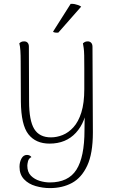

<svg xmlns="http://www.w3.org/2000/svg" viewBox="-20 -726 579 984"><path d="M236 238Q199 238 162.5 227.5Q126 217 103 192.5Q80 168 80 129Q80 105 90 86.5Q100 68 118 68Q133 68 141 79Q127 86 123.5 100.5Q120 115 120 123Q120 156 138.5 174.5Q157 193 183.5 201Q210 209 235 209Q330 209 371.5 144Q413 79 413 -59Q413 -79 413.5 -99.5Q414 -120 414.5 -141.5Q415 -163 415 -184L428 -194Q420 -101 369 -45.5Q318 10 234 10Q163 10 125.5 -38Q88 -86 87 -206L86 -412Q86 -443 84.5 -466Q83 -489 79 -504Q83 -508 88.5 -511Q94 -514 104 -514Q115 -514 121.5 -507Q128 -500 128 -487L129 -207Q129 -108 155.5 -65Q182 -22 241 -22Q271 -22 301 -34Q331 -46 356.5 -74Q382 -102 397 -150Q412 -198 412 -269Q412 -335 412 -376Q412 -417 411.5 -441.5Q411 -466 409 -479.5Q407 -493 405 -504Q408 -507 414 -510.5Q420 -514 430 -514Q440 -514 447 -507Q454 -500 454 -486L456 -47Q456 61 427 123Q398 185 349 211.5Q300 238 236 238ZM396 -692 279 -559Q273 -558 263.5 -559Q254 -560 252 -564L342 -706Q353 -707 362.5 -705Q372 -703 380.5 -700Q389 -697 396 -692Z"/></svg>

Font: Arima Thin ExtraLight
Style: Regular
Weight: 250
Version: Version 1.100